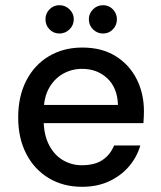

<svg xmlns="http://www.w3.org/2000/svg" viewBox="-20 -707 618 739"><path d="M296 12Q223 12 167.5 -21.5Q112 -55 81 -115Q50 -175 50 -255Q50 -336 81 -396.5Q112 -457 168 -490.5Q224 -524 297 -524Q372 -524 425 -491Q478 -458 506 -402.5Q534 -347 534 -279Q534 -269 533.5 -258Q533 -247 532 -233H123V-303H434Q432 -369 393 -405.5Q354 -442 296 -442Q256 -442 222.5 -423Q189 -404 168.5 -367.5Q148 -331 148 -275V-247Q148 -190 168 -150.5Q188 -111 221.5 -91Q255 -71 295 -71Q345 -71 375 -91.5Q405 -112 419 -147H520Q507 -102 476 -66Q445 -30 399.5 -9Q354 12 296 12ZM209 -578Q186 -578 170.5 -594Q155 -610 155 -633Q155 -655 170.5 -671Q186 -687 209 -687Q231 -687 247.5 -671Q264 -655 264 -633Q264 -610 247.5 -594Q231 -578 209 -578ZM377 -578Q354 -578 338 -594Q322 -610 322 -633Q322 -655 338 -671Q354 -687 377 -687Q399 -687 414.5 -671Q430 -655 430 -633Q430 -610 414.5 -594Q399 -578 377 -578Z"/></svg>

Font: DM Sans 12pt Medium
Style: Regular
Weight: 500
Version: Version 4.004;gftools[0.9.30]